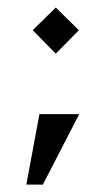

<svg xmlns="http://www.w3.org/2000/svg" viewBox="-20 -423 275 516"><path d="M129.9 -402.8 191.9 -341.8 129.9 -278.8 67.9 -341.8ZM50.8 73.2 85.9 -116.2H192.9L95.2 73.2Z"/></svg>

Font: Wesal
Style: Regular
Weight: 500
Designer: Ahmed zaza
Foundry: Ahmed zaza
Version: Version 2.01